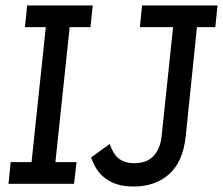

<svg xmlns="http://www.w3.org/2000/svg" viewBox="-20 -670 813 700"><path d="M498 -650H773L765 -571H698L657 -172Q647 -80 596.5 -35Q546 10 467 10Q433 10 407.5 2Q382 -6 363.5 -20Q345 -34 332.5 -53.5Q320 -73 312 -96L380 -145Q395 -103 417 -89Q439 -75 468 -75Q516 -75 540 -101.5Q564 -128 569 -171L611 -571H490ZM19 -79H95L147 -571H71L79 -650H318L310 -571H234L182 -79H259L250 0H11Z"/></svg>

Font: Zilla Slab Medium
Style: Regular
Weight: 500
Designer: Typotheque.com
Foundry: Typotheque type foundry
Version: Version 1.1; 2017